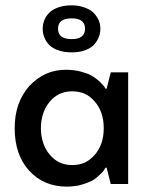

<svg xmlns="http://www.w3.org/2000/svg" viewBox="-20 -692 562 722"><path d="M377 -358.4Q376 -360.4 372.1 -366.2Q370.1 -369.1 366.2 -373Q362.3 -377.9 357.4 -382.8Q350.6 -388.7 344.7 -393.6Q337.9 -398.4 330.1 -404.3Q321.3 -409.2 311.5 -414.1Q300.8 -418 287.1 -421.9Q273.4 -425.8 258.8 -427.7Q244.1 -429.7 228.5 -429.7Q186.5 -429.7 152.3 -414.1Q118.2 -398.4 89.8 -368.2Q62.5 -336.9 48.8 -297.9Q35.2 -257.8 35.2 -210Q35.2 -160.2 48.8 -120.1Q62.5 -80.1 89.8 -49.8Q118.2 -19.5 153.3 -4.9Q188.5 9.8 231.4 9.8Q246.1 9.8 259.8 7.8Q274.4 6.8 288.1 2Q301.8 -2 311.5 -5.9Q322.3 -10.7 330.1 -14.6Q337.9 -19.5 344.7 -25.4Q350.6 -31.2 357.4 -37.1Q363.3 -43 367.2 -46.9Q370.1 -50.8 372.1 -53.7Q373 -56.6 375 -58.6Q376 -60.5 377 -61.5Q377.9 -61.5 380.9 -61.5Q384.8 -46.9 396.5 0Q412.1 0 461.9 0Q461.9 -105.5 461.9 -419.9Q445.3 -419.9 396.5 -419.9Q392.6 -404.3 380.9 -358.4Q379.9 -358.4 377 -358.4ZM370.1 -210Q370.1 -178.7 361.3 -153.3Q352.5 -127.9 335.9 -109.4Q318.4 -89.8 297.9 -80.1Q276.4 -71.3 251 -71.3Q225.6 -71.3 204.1 -81.1Q183.6 -90.8 167 -110.4Q150.4 -129.9 142.6 -154.3Q133.8 -179.7 133.8 -210Q133.8 -240.2 142.6 -265.6Q150.4 -290 167 -309.6Q183.6 -329.1 204.1 -338.9Q225.6 -348.6 251 -348.6Q276.4 -348.6 297.9 -339.8Q319.3 -330.1 335.9 -310.5Q352.5 -292 361.3 -266.6Q370.1 -241.2 370.1 -210ZM140.6 -584Q140.6 -563.5 148.4 -547.9Q155.3 -531.2 169.9 -518.6Q184.6 -506.8 205.1 -501Q224.6 -495.1 250 -495.1Q274.4 -495.1 293.9 -501Q313.5 -506.8 328.1 -518.6Q341.8 -531.2 349.6 -547.9Q357.4 -563.5 357.4 -584Q357.4 -603.5 349.6 -619.1Q341.8 -634.8 328.1 -647.5Q313.5 -659.2 293.9 -665Q274.4 -671.9 250 -671.9Q224.6 -671.9 205.1 -666Q184.6 -660.2 169.9 -648.4Q155.3 -635.7 148.4 -620.1Q140.6 -603.5 140.6 -584ZM299.8 -584Q299.8 -564.5 287.1 -554.7Q274.4 -544.9 250 -544.9Q223.6 -544.9 210.9 -554.7Q198.2 -564.5 198.2 -584Q198.2 -603.5 210.9 -613.3Q223.6 -623 250 -623Q274.4 -623 287.1 -613.3Q299.8 -603.5 299.8 -584Z"/></svg>

Font: TextaAlt
Style: Bold
Weight: 400
Designer: Daniel Hernandez & Miguel Hernandez
Version: Version 1.005;com.myfonts.easy.latinotype.texta.alt-bold.wfk